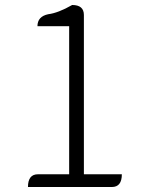

<svg xmlns="http://www.w3.org/2000/svg" viewBox="-20 -749 575 769"><path d="M92 0Q92 -51 132 -51H257V-644H130Q130 -683 173 -692Q213 -697 269 -729Q316 -729 316 -689V-51H468Q468 0 428 0Z"/></svg>

Font: Swei Half Moon CJK SC
Style: Light
Weight: 300
Version: Version 2.071